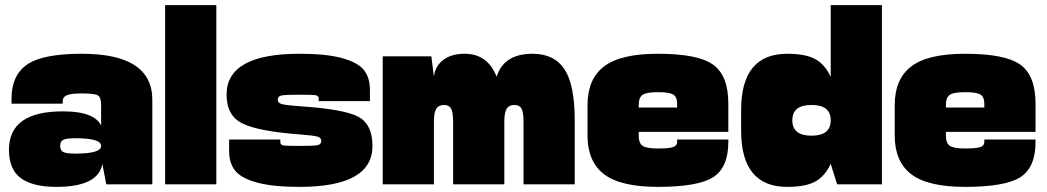

<svg xmlns="http://www.w3.org/2000/svg" viewBox="-20 -720 4090 750"><path d="M25 -335V-315H225V-325Q225 -341 241 -348Q257 -355 300 -355Q349 -355 362 -347.5Q375 -340 375 -310V-220L575 -250V-330Q575 -510 300 -510Q147 -510 86 -468Q25 -426 25 -335ZM575 -250H375V-115L380 -80L395 0H575ZM15 -135Q15 -58 61.5 -24Q108 10 200 10Q364 10 380 -80L375 -150Q375 -120 275 -120Q240 -120 227.5 -126Q215 -132 215 -150Q215 -168 227.5 -174Q240 -180 275 -180Q375 -180 375 -150L380 -215Q364 -285 225 -285Q15 -285 15 -135Z M625 0H825V-700H625Z M1150 -195Q1204 -191 1219.5 -186.5Q1235 -182 1235 -170Q1235 -156 1220.5 -153Q1206 -150 1150 -150Q1099 -150 1087 -152Q1075 -154 1075 -165V-175H875V-130Q875 -83 898.5 -53.5Q922 -24 983.5 -7Q1045 10 1150 10Q1435 10 1435 -150Q1435 -235 1378.5 -264.5Q1322 -294 1150 -305Q1096 -309 1080.5 -313.5Q1065 -318 1065 -330Q1065 -344 1079.5 -347Q1094 -350 1150 -350Q1201 -350 1213 -348Q1225 -346 1225 -335V-325H1425V-370Q1425 -417 1401.5 -446.5Q1378 -476 1316.5 -493Q1255 -510 1150 -510Q865 -510 865 -350Q865 -268 927.5 -237.5Q990 -207 1150 -195Z M1475 0H1675V-420L1665 -500H1475ZM1950 -245Q1950 -280 1959 -295Q1968 -310 1990 -310Q2009 -310 2017 -296Q2025 -282 2025 -245V0H2225V-250Q2225 -389 2185 -449.5Q2145 -510 2060 -510Q1948 -510 1920 -420Q1885 -510 1795 -510Q1743 -510 1711 -485.5Q1679 -461 1675 -420V-245Q1675 -280 1684 -295Q1693 -310 1715 -310Q1734 -310 1742 -296Q1750 -282 1750 -245V0H1950Z M2825 -165V-175H2625V-165Q2625 -151 2609.5 -145.5Q2594 -140 2550 -140Q2505 -140 2490 -150.5Q2475 -161 2475 -190V-250H2275V-190Q2275 -89 2339.5 -39.5Q2404 10 2550 10Q2707 10 2766 -28Q2825 -66 2825 -165ZM2825 -315Q2825 -425 2765.5 -467.5Q2706 -510 2550 -510Q2404 -510 2339.5 -460.5Q2275 -411 2275 -310V-250H2475V-310Q2475 -339 2490 -349.5Q2505 -360 2550 -360Q2595 -360 2610 -350.5Q2625 -341 2625 -315V-295H2825ZM2350 -205H2825V-300H2350Z M3425 0V-700H3225V-80L3250 0ZM3225 -80V-250Q3225 -190 3150 -190Q3075 -190 3075 -250H2875V-210Q2875 10 3055 10Q3126 10 3164 -10.5Q3202 -31 3225 -80ZM3055 -510Q2875 -510 2875 -290V-250H3075Q3075 -310 3150 -310Q3225 -310 3225 -250V-420Q3202 -469 3164 -489.5Q3126 -510 3055 -510Z M4025 -165V-175H3825V-165Q3825 -151 3809.5 -145.5Q3794 -140 3750 -140Q3705 -140 3690 -150.5Q3675 -161 3675 -190V-250H3475V-190Q3475 -89 3539.5 -39.5Q3604 10 3750 10Q3907 10 3966 -28Q4025 -66 4025 -165ZM4025 -315Q4025 -425 3965.5 -467.5Q3906 -510 3750 -510Q3604 -510 3539.5 -460.5Q3475 -411 3475 -310V-250H3675V-310Q3675 -339 3690 -349.5Q3705 -360 3750 -360Q3795 -360 3810 -350.5Q3825 -341 3825 -315V-295H4025ZM3550 -205H4025V-300H3550Z"/></svg>

Font: Millimetre
Style: Extrablack
Weight: 900
Designer: Jérémy Landes
Version: Version 1.0